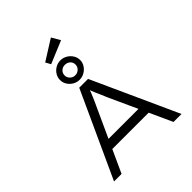

<svg xmlns="http://www.w3.org/2000/svg" viewBox="-298 -1303 1479 1479"><g transform="rotate(-45 441.5 -564.0)"><path d="M74 0 395 -700H491L809 0H722L495 -497Q484 -524 475 -544.5Q466 -565 458.5 -581.5Q451 -598 444 -616.5Q437 -635 430 -660L451 -661Q442 -633 434 -613Q426 -593 418.5 -575.5Q411 -558 402.5 -538.5Q394 -519 381 -492L156 0ZM208 -186 239 -262H640L659 -186ZM441 -741Q412 -741 387 -755.5Q362 -770 347 -794Q332 -818 332 -846Q332 -875 347 -899Q362 -923 387 -937.5Q412 -952 441 -952Q470 -952 495 -937.5Q520 -923 535.5 -899Q551 -875 551 -846Q551 -818 535.5 -794Q520 -770 495 -755.5Q470 -741 441 -741ZM441 -789Q466 -789 483.5 -806Q501 -823 501 -846Q501 -872 483.5 -887.5Q466 -903 441 -903Q416 -903 399 -887Q382 -871 382 -846Q382 -823 399.5 -806Q417 -789 441 -789ZM370 -981 347 -1023 514 -1128 555 -1058Z"/></g></svg>

Font: Lexend Peta Light
Style: Regular
Weight: 300
Version: Version 1.007